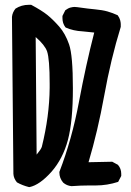

<svg xmlns="http://www.w3.org/2000/svg" viewBox="-20 -763 540 791"><path d="M98.6 -743.2Q102.5 -743.2 108.4 -743.2Q152.3 -719.7 175.3 -701.2Q198.2 -682.6 223.6 -653.8Q249 -625 264.6 -580.1Q280.3 -535.2 280.3 -399.4Q280.3 -263.7 259.8 -186.5Q239.3 -109.4 192.4 -55.7Q143.6 -1 101.6 7.8H99.6Q72.3 1 49.8 -11.7Q36.1 -28.3 35.2 -46.9L29.3 -693.4Q31.2 -711.9 43.9 -727.5Q68.4 -743.2 98.6 -743.2ZM376 1H349.6Q312.5 1 274.4 3.9Q254.9 2 240.2 -10.7Q224.6 -29.3 224.6 -52.7V-54.7Q276.4 -189.5 305.2 -342.8Q334 -496.1 368.2 -628.9Q341.8 -631.8 320.3 -633.8Q282.2 -635.7 251 -649.4L249 -651.4Q237.3 -667 237.3 -688.5Q237.3 -691.4 237.3 -697.3L249 -720.7Q260.7 -729.5 270.5 -731.9Q280.3 -734.4 287.1 -734.4Q293.9 -734.4 316.9 -731Q339.8 -727.5 371.1 -724.6Q402.3 -721.7 422.9 -715.8Q443.4 -710 464.8 -700.2Q472.7 -689.5 475.1 -679.7Q477.5 -669.9 477.5 -664.1Q477.5 -654.3 477.5 -652.3Q436.5 -519.5 409.2 -368.2Q382.8 -222.7 344.7 -94.7L442.4 -96.7L465.8 -84Q479.5 -68.4 479.5 -46.9Q479.5 -43.9 479.5 -38.1L466.8 -13.7Q420.9 1 376 1ZM184.6 -418Q184.6 -520.5 173.8 -551.8Q164.1 -578.1 127 -610.4L130.9 -126Q149.4 -148.4 152.3 -158.2Q183.6 -284.2 184.6 -401.4Q184.6 -409.2 184.6 -418Z"/></svg>

Font: JasonHandwriting2
Style: SemiBold
Weight: 600
Version: Version 1.04.7